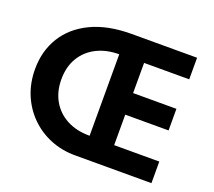

<svg xmlns="http://www.w3.org/2000/svg" viewBox="-135 -1006 1324 1187"><g transform="rotate(20 527.0 -412.5)"><path d="M466.5 0H969V-142H672V-342.5H957V-484.5H672V-683H969V-825H539.5Q382.5 -825 273.5 -772.8Q164.5 -720.5 108 -628.5Q51.5 -536.5 51.5 -418Q51.5 -326.5 83.2 -250.2Q115 -174 171.8 -117.8Q228.5 -61.5 303.8 -30.8Q379 0 466.5 0ZM509.5 -144.5Q422 -144.5 358.5 -178.5Q295 -212.5 260.5 -273Q226 -333.5 226 -413.5Q226 -495.5 261.8 -555.5Q297.5 -615.5 361.5 -648Q425.5 -680.5 509.5 -680.5Z"/></g></svg>

Font: Spartan
Style: Bold
Weight: 700
Designer: Matt Bailey, Mirko Velimirovic
Foundry: Matt Bailey
Version: Version 1.003; ttfautohint (v1.8.3)